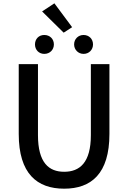

<svg xmlns="http://www.w3.org/2000/svg" viewBox="-20 -1124 773 1158"><path d="M367 14C530 14 640 -76 640 -316V-737H528V-309C528 -142 460 -88 367 -88C275 -88 209 -142 209 -309V-737H93V-316C93 -76 204 14 367 14ZM247 -799C281 -799 305 -824 305 -856C305 -889 281 -913 247 -913C214 -913 191 -889 191 -856C191 -824 214 -799 247 -799ZM364 -927 415 -960 308 -1104 234 -1055ZM484 -799C517 -799 541 -824 541 -856C541 -889 517 -913 484 -913C452 -913 427 -889 427 -856C427 -824 452 -799 484 -799Z"/></svg>

Font: GenYoGothic2 TW M
Style: Regular
Weight: 500
Version: Version 2.100;PS 2.1;hotconv 16.6.51;makeotf.lib2.5.65220 DE